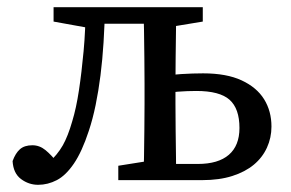

<svg xmlns="http://www.w3.org/2000/svg" viewBox="-20 -501 810 534"><path d="M86 13Q60 13 38.5 -3Q17 -19 15 -53Q23 -75 35.5 -86Q48 -97 70 -97Q90 -97 106.5 -83.5Q123 -70 141 -47L138 -37H116L114 -47Q140 -71 154.5 -96.5Q169 -122 181 -164Q192 -200 199.5 -249.5Q207 -299 212.5 -358.5Q218 -418 218 -481H272Q271 -431 268 -383Q265 -335 259.5 -291.5Q254 -248 246 -209Q238 -170 227 -137Q208 -79 185.5 -46Q163 -13 138 0Q113 13 86 13ZM223 -424 129 -441V-481H235V-424ZM237 -435V-481H420V-435ZM309 0V-40L416 -57H425V0ZM379 0Q380 -26 380.5 -63Q381 -100 381.5 -140Q382 -180 382 -213V-268Q382 -301 381.5 -341Q381 -381 380.5 -418.5Q380 -456 379 -481H470Q470 -456 469.5 -418Q469 -380 468.5 -339.5Q468 -299 468 -266V-213Q468 -180 468.5 -140Q469 -100 469.5 -63Q470 -26 470 0ZM425 -424V-481H544V-441L441 -424ZM431 0V-45H530Q587 -45 616.5 -70.5Q646 -96 646 -145Q646 -199 618.5 -223.5Q591 -248 526 -248Q501 -248 474.5 -246Q448 -244 428 -240V-289Q452 -293 484 -295Q516 -297 545 -297Q610 -297 652 -277.5Q694 -258 714.5 -225Q735 -192 735 -149Q735 -118 722.5 -90.5Q710 -63 686 -43Q662 -23 626 -11.5Q590 0 542 0Z"/></svg>

Font: Source Serif 4 18pt
Style: Regular
Weight: 400
Designer: Frank Grießhammer
Foundry: Adobe Systems Incorporated
Version: Version 4.004;hotconv 1.0.116;makeotfexe 2.5.65601